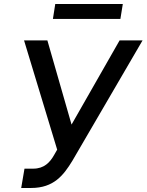

<svg xmlns="http://www.w3.org/2000/svg" viewBox="-20 -929 732 959"><path d="M85.9 9.9H135.3C248.9 9.9 297.2 -53.6 341.6 -126.1L692.1 -727.3H577.4L337.4 -306.8L216.6 -727.3H100.1L265.6 -181.5L250.7 -155.5C229.4 -117.5 200.3 -86.6 145.6 -86.6H102.3ZM244.3 -834.5H581.3L593.4 -909.1H256Z"/></svg>

Font: Magic Ui Pro Medium
Style: Italic
Weight: 500
Italic angle: -9.39999°
Designer: Stefan Endress, Andreas Faust
Version: Version 1.000;FEAKit 1.0